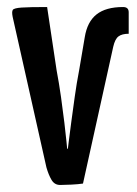

<svg xmlns="http://www.w3.org/2000/svg" viewBox="-20 -520 389 546"><path d="M151 6Q135 6 126.5 -8.5Q118 -23 112 -44L16 -472Q13 -487 16.5 -492Q20 -497 41.5 -498.5Q63 -500 114 -500L141 -320Q148 -283 153.5 -244Q159 -205 163 -171.5Q167 -138 169 -117.5Q171 -97 171 -97H173Q173 -97 175.5 -117.5Q178 -138 182.5 -171.5Q187 -205 192.5 -244.5Q198 -284 205 -320L221 -414Q228 -458 254.5 -479Q281 -500 330 -500Q346 -500 346 -485V-424Q327 -424 317 -416.5Q307 -409 302 -387L216 2Q203 4 183 5Q163 6 151 6Z"/></svg>

Font: Yanone Kaffeesatz Medium
Style: Regular
Weight: 500
Designer: Yanone (Cyrillic: Daniel Pouzeot, Huerta Tipografica, and Cyreal)
Foundry: Yanone
Version: Version 2.003